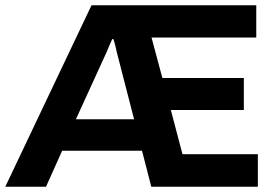

<svg xmlns="http://www.w3.org/2000/svg" viewBox="-24 -706 1048 726"><path d="M-4 0 322 -686H945V-564H549L590 -411H898V-290H622L666 -123H951V0H548L513 -136H211L150 0ZM263 -255H483L417 -511Q416 -517 414.5 -523Q413 -529 411.5 -535Q410 -541 408.5 -546.5Q407 -552 405 -558H400Q398 -552 395 -546.5Q392 -541 390 -535Q388 -529 385 -523Q382 -517 380 -511Z"/></svg>

Font: Archivo SemiBold
Style: Bold
Weight: 700
Version: Version 2.001